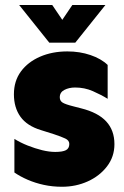

<svg xmlns="http://www.w3.org/2000/svg" viewBox="-20 -713 485 748"><path d="M221.7 14.6Q184.6 14.6 150.9 7.3Q117.2 0 87.9 -12.7Q58.6 -25.4 36.1 -41V-171.9Q59.6 -157.2 87.9 -146Q116.2 -134.8 144 -127.9Q171.9 -121.1 195.3 -121.1Q223.6 -121.1 236.8 -127.9Q250 -134.8 250 -152.3Q250 -166 234.4 -173.3Q218.8 -180.7 189.5 -190.4L139.6 -206.1Q85 -222.7 59.6 -258.3Q34.2 -293.9 34.2 -345.7Q34.2 -397.5 61.5 -434.6Q88.9 -471.7 136.2 -492.2Q183.6 -512.7 242.2 -512.7Q291 -512.7 332.5 -498.5Q374 -484.4 399.4 -460V-328.1Q374 -343.8 341.8 -357.9Q309.6 -372.1 272.5 -372.1Q249 -372.1 231 -362.8Q212.9 -353.5 212.9 -334Q212.9 -320.3 223.6 -313.5Q234.4 -306.6 265.6 -298.8L295.9 -291Q362.3 -274.4 394 -239.7Q425.8 -205.1 425.8 -151.4Q425.8 -102.5 397 -64.9Q368.2 -27.3 321.8 -6.3Q275.4 14.6 221.7 14.6ZM171.9 -546.9 54.7 -693.4H183.6L222.7 -635.7L261.7 -693.4H390.6L273.4 -546.9Z"/></svg>

Font: Sen ExtraBold
Style: Regular
Weight: 800
Version: Version 2.000;gftools[0.9.31]